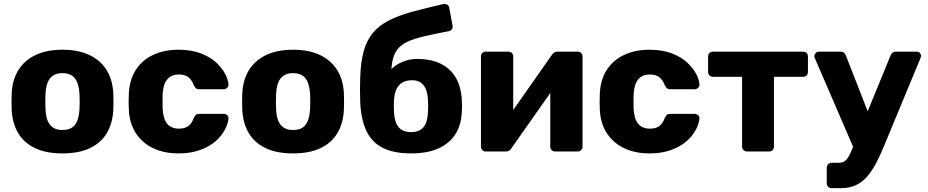

<svg xmlns="http://www.w3.org/2000/svg" viewBox="-20 -789 4835 1000"><path d="M305 10Q221 10 163.5 -17Q106 -44 75.5 -94.5Q45 -145 41 -215Q40 -235 40 -260.5Q40 -286 41 -305Q45 -376 77 -426Q109 -476 166.5 -503Q224 -530 305 -530Q387 -530 444.5 -503Q502 -476 534 -426Q566 -376 570 -305Q571 -286 571 -260.5Q571 -235 570 -215Q566 -145 535.5 -94.5Q505 -44 447.5 -17Q390 10 305 10ZM305 -112Q350 -112 370.5 -139Q391 -166 394 -220Q395 -235 395 -260Q395 -285 394 -300Q391 -353 370.5 -380.5Q350 -408 305 -408Q262 -408 240.5 -380.5Q219 -353 217 -300Q216 -285 216 -260Q216 -235 217 -220Q219 -166 240.5 -139Q262 -112 305 -112Z M909 10Q835 10 778 -17Q721 -44 687.5 -95.5Q654 -147 651 -219Q650 -235 650 -259.5Q650 -284 651 -300Q654 -373 687 -424.5Q720 -476 777.5 -503Q835 -530 909 -530Q978 -530 1027.5 -510.5Q1077 -491 1107.5 -462Q1138 -433 1153.5 -402.5Q1169 -372 1170 -349Q1171 -339 1163 -331.5Q1155 -324 1145 -324H1018Q1007 -324 1001 -329Q995 -334 990 -344Q978 -375 959.5 -388Q941 -401 912 -401Q872 -401 850.5 -375Q829 -349 827 -295Q826 -255 827 -224Q830 -169 851 -144Q872 -119 912 -119Q943 -119 961 -132.5Q979 -146 990 -176Q995 -186 1001 -191Q1007 -196 1018 -196H1145Q1155 -196 1163 -189Q1171 -182 1170 -171Q1169 -155 1160 -132Q1151 -109 1132 -84Q1113 -59 1082.5 -38Q1052 -17 1009 -3.5Q966 10 909 10Z M1506 10Q1422 10 1364.5 -17Q1307 -44 1276.5 -94.5Q1246 -145 1242 -215Q1241 -235 1241 -260.5Q1241 -286 1242 -305Q1246 -376 1278 -426Q1310 -476 1367.5 -503Q1425 -530 1506 -530Q1588 -530 1645.5 -503Q1703 -476 1735 -426Q1767 -376 1771 -305Q1772 -286 1772 -260.5Q1772 -235 1771 -215Q1767 -145 1736.5 -94.5Q1706 -44 1648.5 -17Q1591 10 1506 10ZM1506 -112Q1551 -112 1571.5 -139Q1592 -166 1595 -220Q1596 -235 1596 -260Q1596 -285 1595 -300Q1592 -353 1571.5 -380.5Q1551 -408 1506 -408Q1463 -408 1441.5 -380.5Q1420 -353 1418 -300Q1417 -285 1417 -260Q1417 -235 1418 -220Q1420 -166 1441.5 -139Q1463 -112 1506 -112Z M2121 10Q2031 10 1973.5 -19Q1916 -48 1888 -108Q1860 -168 1856 -259Q1855 -289 1855 -320Q1855 -351 1856 -380Q1858 -464 1874 -521.5Q1890 -579 1922 -617.5Q1954 -656 2004.5 -682Q2055 -708 2126 -727.5Q2197 -747 2290 -768Q2300 -770 2309.5 -764.5Q2319 -759 2320 -748L2337 -656Q2339 -645 2333.5 -637Q2328 -629 2319 -627Q2241 -612 2187.5 -599.5Q2134 -587 2100 -570.5Q2066 -554 2047.5 -528.5Q2029 -503 2022.5 -462.5Q2016 -422 2017 -360L1993 -389Q2001 -414 2024.5 -435Q2048 -456 2081.5 -469Q2115 -482 2152 -482Q2226 -482 2276.5 -456.5Q2327 -431 2354 -384.5Q2381 -338 2385 -272Q2388 -234 2385 -200Q2381 -135 2350.5 -88Q2320 -41 2262.5 -15.5Q2205 10 2121 10ZM2121 -101Q2165 -101 2186 -127Q2207 -153 2209 -204Q2210 -216 2210 -235Q2210 -254 2209 -268Q2207 -318 2186.5 -344.5Q2166 -371 2127 -371Q2081 -371 2058 -344.5Q2035 -318 2032 -268Q2031 -254 2031 -235Q2031 -216 2032 -204Q2035 -153 2056 -127Q2077 -101 2121 -101Z M2509 0Q2499 0 2492 -7.5Q2485 -15 2485 -24V-495Q2485 -506 2492 -513Q2499 -520 2510 -520H2628Q2639 -520 2646 -513Q2653 -506 2653 -495V-130L2608 -152L2855 -504Q2860 -511 2867 -515.5Q2874 -520 2883 -520H2990Q3000 -520 3007 -513Q3014 -506 3014 -496V-25Q3014 -15 3007 -7.5Q3000 0 2989 0H2871Q2860 0 2853 -7.5Q2846 -15 2846 -25V-379L2892 -370L2643 -16Q2639 -9 2632 -4.5Q2625 0 2615 0Z M3362 10Q3288 10 3231 -17Q3174 -44 3140.5 -95.5Q3107 -147 3104 -219Q3103 -235 3103 -259.5Q3103 -284 3104 -300Q3107 -373 3140 -424.5Q3173 -476 3230.5 -503Q3288 -530 3362 -530Q3431 -530 3480.5 -510.5Q3530 -491 3560.5 -462Q3591 -433 3606.5 -402.5Q3622 -372 3623 -349Q3624 -339 3616 -331.5Q3608 -324 3598 -324H3471Q3460 -324 3454 -329Q3448 -334 3443 -344Q3431 -375 3412.5 -388Q3394 -401 3365 -401Q3325 -401 3303.5 -375Q3282 -349 3280 -295Q3279 -255 3280 -224Q3283 -169 3304 -144Q3325 -119 3365 -119Q3396 -119 3414 -132.5Q3432 -146 3443 -176Q3448 -186 3454 -191Q3460 -196 3471 -196H3598Q3608 -196 3616 -189Q3624 -182 3623 -171Q3622 -155 3613 -132Q3604 -109 3585 -84Q3566 -59 3535.5 -38Q3505 -17 3462 -3.5Q3419 10 3362 10Z M3870 0Q3860 0 3852.5 -7.5Q3845 -15 3845 -25V-389H3693Q3683 -389 3675.5 -396Q3668 -403 3668 -414V-495Q3668 -506 3675.5 -513Q3683 -520 3693 -520H4163Q4174 -520 4181 -513Q4188 -506 4188 -495V-414Q4188 -403 4181 -396Q4174 -389 4163 -389H4011V-25Q4011 -15 4004 -7.5Q3997 0 3986 0Z M4311 191Q4300 191 4293 183.5Q4286 176 4286 165V85Q4286 74 4293 66.5Q4300 59 4311 59H4346Q4364 59 4376 52.5Q4388 46 4397.5 30.5Q4407 15 4418 -12L4618 -499Q4621 -508 4628 -514Q4635 -520 4648 -520H4755Q4764 -520 4770.5 -513.5Q4777 -507 4777 -499Q4777 -497 4776.5 -494Q4776 -491 4774 -486L4584 -28Q4564 21 4543 61Q4522 101 4496.5 130.5Q4471 160 4437.5 175.5Q4404 191 4360 191ZM4429 -11 4224 -486Q4221 -493 4221 -498Q4223 -507 4229 -513.5Q4235 -520 4245 -520H4357Q4370 -520 4376.5 -513.5Q4383 -507 4386 -499L4529 -133Z"/></svg>

Font: DVN-Rubik
Style: Bold
Weight: 700
Designer: Hubert and Fischer
Foundry: Hubert & Fischer
Version: Version 2.102